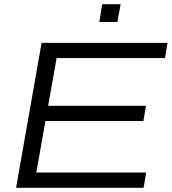

<svg xmlns="http://www.w3.org/2000/svg" viewBox="-20 -889 815 909"><path d="M56 0 177 -686H773L761 -614H248L208 -388H671L659 -316H195L152 -72H672L660 0ZM450 -785 464 -869H551L536 -785Z"/></svg>

Font: Archivo SemiExpanded Light
Style: Italic
Weight: 300
Width: 6
Italic angle: -10°
Designer: Hector Gatti
Foundry: Omnibus-Type
Version: Version 2.001